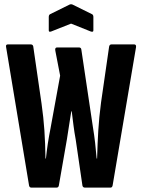

<svg xmlns="http://www.w3.org/2000/svg" viewBox="-20 -858 650 878"><path d="M124 0Q115 0 113 -9L8 -642Q5 -655 16 -655H120Q130 -655 132 -646L170 -384Q179 -321 183 -262Q187 -203 188 -133H190Q197 -201 211 -271L255 -512L233 -626Q230 -641 241 -641H341Q351 -641 352 -631L405 -276Q411 -240 415 -204.5Q419 -169 422 -133H424Q426 -204 429.5 -262Q433 -320 442 -389L479 -645Q481 -655 490 -655H593Q604 -655 602 -642L495 -10Q493 0 485 0H369Q359 0 357 -9L326 -221Q320 -253 316 -285Q312 -317 308 -349H306Q301 -317 296 -285.5Q291 -254 286 -221L249 -9Q247 0 238 0ZM214 -714Q203 -710 203 -719V-780Q203 -790 209 -793L298 -837Q305 -840 312 -837L401 -793Q407 -790 407 -780V-719Q407 -710 395 -714L305 -750Z"/></svg>

Font: Sofia Sans Extra Condensed ExtraBold
Style: Regular
Weight: 800
Designer: Botio Nikoltchev, Ani Petrova
Foundry: lettersoup
Version: Version 4.101; ttfautohint (v1.8.4.7-5d5b)